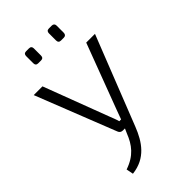

<svg xmlns="http://www.w3.org/2000/svg" viewBox="-267 -766 1055 1055"><g transform="rotate(-45 260.5 -238.5)"><path d="M185 -590C198 -590 204 -597 204 -610V-665C204 -677 198 -684 185 -684H163C150 -684 144 -677 144 -665V-610C144 -597 150 -590 163 -590ZM362 -590C374 -590 381 -597 381 -610V-665C381 -677 374 -684 362 -684H340C327 -684 321 -677 321 -665V-610C321 -597 327 -590 340 -590ZM498 -484H430L288 -107L267 -50H253C248 -69 240 -88 233 -106L90 -484H22L206 -17C210 -6 219 0 231 0H247L235 27C210 91 174 139 94 166L102 207C211 195 261 118 294 34Z"/></g></svg>

Font: SnT
Style: Regular
Weight: 300
Designer: Natanael Gama
Version: Version 1.001;PS 001.001;hotconv 1.0.70;makeotf.lib2.5.58329